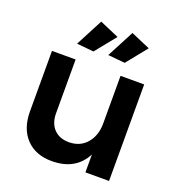

<svg xmlns="http://www.w3.org/2000/svg" viewBox="-138 -881 931 1000"><g transform="rotate(20 328.0 -380.5)"><path d="M575 -535V0H444V-99Q390 5 258 5Q168 5 116 -50Q64 -105 64 -200V-535H195V-238Q195 -182 225.5 -150Q256 -118 310 -118Q372 -119 408 -162Q444 -205 444 -271V-535ZM253 -766 360 -720 268 -606 174 -615ZM426 -766 533 -720 441 -606 347 -615Z"/></g></svg>

Font: Gontserrat Medium
Style: Regular
Weight: 500
Designer: Julieta Ulanovsky
Foundry: Julieta Ulanovsky
Version: Version 6.001